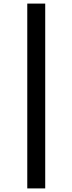

<svg xmlns="http://www.w3.org/2000/svg" viewBox="-20 -830 404 1070"><path d="M132 220V-810H232V220Z"/></svg>

Font: M PLUS 1p Medium
Style: Regular
Weight: 500
Version: Version 1.062